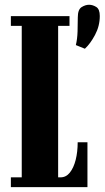

<svg xmlns="http://www.w3.org/2000/svg" viewBox="-20 -766 428 786"><path d="M290.5 -581.5Q296.5 -605.5 297.5 -636.8Q298.5 -668 298.5 -695Q298.5 -727 314 -736.8Q329.5 -746.5 344.5 -746.5Q359.5 -746.5 374 -737.5Q388.5 -728.5 388.5 -700.5Q388.5 -659.5 369 -623Q349.5 -586.5 327.5 -566.5ZM24.5 0V-40H69V-660H24.5V-700H264.5V-660H218V-40H228Q250.5 -40 266 -59.5Q281.5 -79 289.8 -111.5Q298 -144 298 -183.5H338V0Z"/></svg>

Font: Imbue Thin 10pt Black
Style: Regular
Weight: 900
Version: Version 1.102